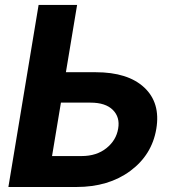

<svg xmlns="http://www.w3.org/2000/svg" viewBox="-20 -747 710 767"><path d="M243.3 -458.5H361.9Q491.1 -458.5 556.5 -397.2Q621.8 -335.9 604.4 -232.2Q587 -128.2 500.4 -64.1Q413.7 0 285.5 0H13.5L134.2 -727.3H288ZM223.4 -337 187.9 -123.6H306.1Q365.8 -123.6 405.2 -155.2Q444.6 -186.8 452.1 -233.7Q459.9 -278.8 430.8 -307.9Q401.6 -337 341.6 -337Z"/></svg>

Font: Karasuma Gothic
Style: Bold Italic
Weight: 700
Italic angle: 9.39998°
Designer: Rasmus Andersson / Ryoko Nishizuka
Foundry: Genbu
Version: Version 1.00